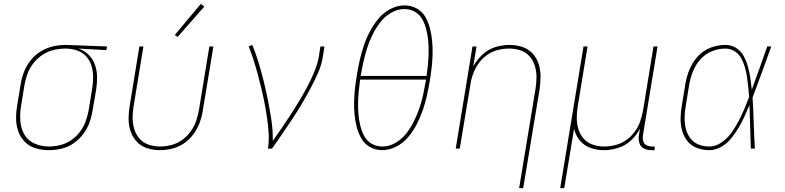

<svg xmlns="http://www.w3.org/2000/svg" viewBox="-20 -771 4072 996"><path d="M233 8Q265 8 298 0.5Q331 -7 360 -26.5Q389 -46 410.5 -74Q432 -102 443.5 -133.5Q455 -165 460 -197L479 -307Q484 -340 483.5 -373Q483 -406 472.5 -435.5Q462 -465 439.5 -487Q417 -509 387 -519L532 -511L535 -530L322 -538H321Q288 -538 255 -530.5Q222 -523 191.5 -504.5Q161 -486 139 -458Q117 -430 104.5 -398Q92 -366 87 -333L69 -223Q63 -189 63.5 -154Q64 -119 75.5 -88Q87 -57 110 -34Q133 -11 166 -1.5Q199 8 233 8ZM234 -11Q195 -11 160 -26Q125 -41 106.5 -73Q88 -105 85.5 -143Q83 -181 89 -220L107 -330Q112 -360 123 -389.5Q134 -419 154.5 -444.5Q175 -470 202 -487.5Q229 -505 259.5 -512Q290 -519 320 -519Q351 -519 379 -509.5Q407 -500 426.5 -479Q446 -458 454.5 -430Q463 -402 463 -371.5Q463 -341 458 -310L440 -200Q435 -171 424.5 -142Q414 -113 395 -87.5Q376 -62 349.5 -44Q323 -26 293 -18.5Q263 -11 234 -11Z M809 8Q841 8 873.5 0Q906 -8 934.5 -27.5Q963 -47 983.5 -75Q1004 -103 1015.5 -134Q1027 -165 1032 -197L1087 -530H1066L1012 -200Q1007 -171 997 -142.5Q987 -114 968.5 -88.5Q950 -63 924 -44.5Q898 -26 868.5 -18.5Q839 -11 810 -11Q780 -11 751.5 -20.5Q723 -30 704 -51.5Q685 -73 676.5 -101Q668 -129 668 -159.5Q668 -190 673 -220L724 -530H703L653 -223Q647 -189 647 -155Q647 -121 657.5 -90Q668 -59 690 -35.5Q712 -12 744 -2Q776 8 809 8ZM901 -579 1040 -737 1022 -751 887 -590Z M1370 0H1391Q1418 -38 1444 -76Q1470 -114 1495.5 -152.5Q1521 -191 1544.5 -230.5Q1568 -270 1589.5 -310Q1611 -350 1629.5 -392Q1648 -434 1655 -477L1663 -530H1642L1634 -477Q1627 -438 1611 -399.5Q1595 -361 1575.5 -324Q1556 -287 1534.5 -251Q1513 -215 1490 -179.5Q1467 -144 1443 -109Q1419 -74 1395 -40Q1396 -92 1388.5 -143.5Q1381 -195 1371 -245.5Q1361 -296 1349 -345.5Q1337 -395 1322.5 -443Q1308 -491 1289 -538L1270 -531Q1284 -496 1295.5 -459.5Q1307 -423 1317 -386Q1327 -349 1336 -311.5Q1345 -274 1352.5 -235.5Q1360 -197 1365.5 -158.5Q1371 -120 1373.5 -80Q1376 -40 1370 0Z M1963 8Q2000 8 2036.5 -11Q2073 -30 2099 -61.5Q2125 -93 2143 -128.5Q2161 -164 2173.5 -200.5Q2186 -237 2194.5 -274.5Q2203 -312 2209 -349Q2215 -384 2219 -418.5Q2223 -453 2224 -487.5Q2225 -522 2222 -555.5Q2219 -589 2211 -621.5Q2203 -654 2187 -682.5Q2171 -711 2142 -727Q2113 -743 2078 -743Q2041 -743 2004.5 -724Q1968 -705 1942.5 -673.5Q1917 -642 1898.5 -607Q1880 -572 1867.5 -535Q1855 -498 1846.5 -461Q1838 -424 1832 -386Q1826 -352 1822 -317Q1818 -282 1817 -247.5Q1816 -213 1819 -179.5Q1822 -146 1830 -114Q1838 -82 1854 -53.5Q1870 -25 1899 -8.5Q1928 8 1963 8ZM1964 -11Q1933 -11 1908 -25.5Q1883 -40 1869.5 -65.5Q1856 -91 1849 -119.5Q1842 -148 1839.5 -177.5Q1837 -207 1837.5 -237Q1838 -267 1841 -297.5Q1844 -328 1848 -358H2190L2189 -352Q2183 -317 2175.5 -282Q2168 -247 2156.5 -212.5Q2145 -178 2128.5 -144.5Q2112 -111 2089 -80.5Q2066 -50 2032.5 -30.5Q1999 -11 1964 -11ZM1851 -377Q1851 -380 1852 -383Q1858 -418 1866 -453Q1874 -488 1885 -523Q1896 -558 1912.5 -591Q1929 -624 1952 -654.5Q1975 -685 2008.5 -704.5Q2042 -724 2077 -724Q2108 -724 2133 -709.5Q2158 -695 2171.5 -669.5Q2185 -644 2192 -615.5Q2199 -587 2201.5 -557.5Q2204 -528 2203.5 -498Q2203 -468 2200 -437.5Q2197 -407 2193 -377Z M2673 205H2694L2779 -307Q2784 -341 2784 -375Q2784 -409 2774 -440Q2764 -471 2742 -494.5Q2720 -518 2688 -528Q2656 -538 2623 -538Q2586 -538 2549 -526.5Q2512 -515 2483 -488Q2454 -461 2435 -427L2452 -530H2431L2344 0H2365L2420 -331Q2424 -360 2434.5 -388.5Q2445 -417 2463 -442.5Q2481 -468 2507 -486Q2533 -504 2562.5 -511.5Q2592 -519 2621 -519Q2651 -519 2679.5 -510Q2708 -501 2727 -479Q2746 -457 2754.5 -429Q2763 -401 2763 -371Q2763 -341 2758 -310Z M2886 205H2907L2958 -103Q2966 -69 2987.5 -42.5Q3009 -16 3042.5 -4Q3076 8 3113 8Q3149 8 3186 -3.5Q3223 -15 3252.5 -42Q3282 -69 3300 -104L3294 -68Q3291 -48 3297 -28.5Q3303 -9 3321 -0.5Q3339 8 3360 8H3376V-11H3363Q3348 -11 3334.5 -17.5Q3321 -24 3317 -38.5Q3313 -53 3315 -68L3391 -530H3370L3316 -199Q3311 -170 3301 -141.5Q3291 -113 3272.5 -87.5Q3254 -62 3228 -44Q3202 -26 3172.5 -18.5Q3143 -11 3114 -11Q3084 -11 3055.5 -20.5Q3027 -30 3008 -51.5Q2989 -73 2980.5 -101Q2972 -129 2972 -159.5Q2972 -190 2977 -220L3028 -530H3007Z M3659 8Q3691 8 3721 -9Q3751 -26 3772.5 -52.5Q3794 -79 3811 -107.5Q3828 -136 3841.5 -166Q3855 -196 3868 -226Q3870 -170 3871.5 -113.5Q3873 -57 3875 0H3896Q3892 -66 3890 -132.5Q3888 -199 3884 -265Q3909 -331 3933 -397.5Q3957 -464 3981 -530H3960Q3940 -474 3920.5 -418Q3901 -362 3880 -306Q3877 -336 3872.5 -366Q3868 -396 3860 -425Q3852 -454 3838 -480Q3824 -506 3799 -522Q3774 -538 3742 -538Q3704 -538 3665.5 -523.5Q3627 -509 3599 -477.5Q3571 -446 3556 -409Q3541 -372 3535 -333L3517 -223Q3511 -190 3510.5 -157Q3510 -124 3518.5 -93.5Q3527 -63 3546.5 -38.5Q3566 -14 3596.5 -3Q3627 8 3659 8ZM3659 -11Q3630 -11 3603.5 -21.5Q3577 -32 3560.5 -54.5Q3544 -77 3537.5 -104.5Q3531 -132 3531.5 -161.5Q3532 -191 3537 -220L3555 -330Q3561 -365 3574 -399Q3587 -433 3612.5 -462Q3638 -491 3672.5 -505Q3707 -519 3742 -519Q3769 -519 3791 -505Q3813 -491 3825 -469Q3837 -447 3844 -422.5Q3851 -398 3855 -372Q3859 -346 3861.5 -320Q3864 -294 3866 -268Q3854 -236 3840.5 -204Q3827 -172 3810.5 -141Q3794 -110 3773.5 -81.5Q3753 -53 3723 -32Q3693 -11 3659 -11Z"/></svg>

Font: Iosevka Sparkle Thin
Style: Italic
Weight: 100
Italic angle: -9°
Designer: Belleve Invis
Foundry: Belleve Invis
Version: Version 4.5.0; ttfautohint (v1.8.3)